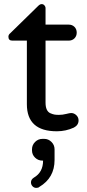

<svg xmlns="http://www.w3.org/2000/svg" viewBox="-20 -630 423 936"><path d="M196 47Q216 47 231 62Q246 77 246 98V150Q246 237 172 281Q167 286 157 286Q146 286 138.5 278Q131 270 131 259Q131 245 145 236Q190 210 190 153H187Q166 153 151 138.5Q136 124 136 103V98Q136 77 151 62Q166 47 187 47ZM327 -79Q341 -79 352 -68.5Q363 -58 363 -43Q363 -20 340 -8Q301 10 257 10Q111 10 111 -122V-432H40Q21 -432 21 -451Q21 -461 30 -468L166 -601Q175 -610 183 -610Q191 -610 196.5 -604Q202 -598 202 -590V-510H315Q332 -510 343 -499Q354 -488 354 -471Q354 -454 343 -443Q332 -432 315 -432H202V-130Q202 -109 208 -96Q214 -83 225.5 -78Q237 -73 245.5 -71.5Q254 -70 267 -70Q285 -70 302.5 -74.5Q320 -79 327 -79Z"/></svg>

Font: VarelaRound
Style: Regular
Weight: 400
Designer: Joe Prince, Avraham Cornfeld
Foundry: Joe Prince, Avraham Cornfeld
Version: Version 2.000;PS 002.000;hotconv 1.0.88;makeotf.lib2.5.64775